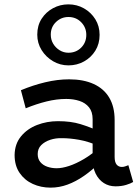

<svg xmlns="http://www.w3.org/2000/svg" viewBox="-20 -847 643 881"><path d="M510 8Q480 8 456.5 -7Q433 -22 419 -50Q405 -78 405 -119V-300Q405 -334 388.5 -354.5Q372 -375 344.5 -384Q317 -393 284 -393Q240 -393 193.5 -381.5Q147 -370 98 -350L76 -433Q131 -456 187.5 -469.5Q244 -483 297 -483Q363 -483 410 -461.5Q457 -440 481.5 -398.5Q506 -357 506 -296V-127Q506 -103 515 -92Q524 -81 539 -81Q548 -81 555.5 -84Q563 -87 569 -89L591 -12Q580 -5 558.5 1.5Q537 8 510 8ZM212 14Q168 14 130.5 -3Q93 -20 70 -53.5Q47 -87 47 -136Q48 -187 76.5 -221.5Q105 -256 150 -273.5Q195 -291 246 -291Q305 -291 349 -277.5Q393 -264 439 -243V-175Q386 -198 343 -205.5Q300 -213 265 -213Q236 -214 210.5 -205.5Q185 -197 169 -181Q153 -165 153 -140Q153 -118 165 -103.5Q177 -89 197 -82Q217 -75 240 -75Q265 -75 297 -85.5Q329 -96 365.5 -117.5Q402 -139 439 -173L437 -100Q403 -66 365.5 -40Q328 -14 290 0Q252 14 212 14ZM294 -547Q256 -547 223.5 -566Q191 -585 171 -617Q151 -649 151 -688Q151 -730 171 -761Q191 -792 223.5 -809.5Q256 -827 294 -827Q333 -827 365.5 -808.5Q398 -790 417.5 -758.5Q437 -727 437 -687Q437 -646 417.5 -614.5Q398 -583 365.5 -565Q333 -547 294 -547ZM294 -605Q329 -605 352.5 -628.5Q376 -652 376 -687Q376 -721 352.5 -745Q329 -769 294 -769Q261 -769 237 -746Q213 -723 213 -688Q213 -665 224 -646.5Q235 -628 253.5 -616.5Q272 -605 294 -605Z"/></svg>

Font: BioRhyme Medium
Style: Regular
Weight: 500
Designer: Aoife Mooney
Foundry: Aoife Mooney Type
Version: Version 1.600;gftools[0.9.33]